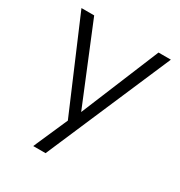

<svg xmlns="http://www.w3.org/2000/svg" viewBox="-159 -597 835 889"><g transform="rotate(30 258.5 -152.5)"><path d="M146 180 232 -16V12L20 -485H88L272 -37H247L432 -485H498L212 180Z"/></g></svg>

Font: Nunito Sans 12pt Light
Style: Regular
Weight: 300
Designer: Vernon Adams
Foundry: Vernon Adams
Version: Version 3.101;gftools[0.9.27]